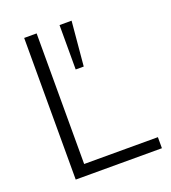

<svg xmlns="http://www.w3.org/2000/svg" viewBox="-130 -801 798 898"><g transform="rotate(-20 269.0 -352.5)"><path d="M93 0V-705H155V-55H522V0ZM269 -484V-705H329L309 -484Z"/></g></svg>

Font: Mulish ExtraLight Light
Style: Regular
Weight: 300
Version: Version 3.603